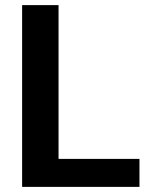

<svg xmlns="http://www.w3.org/2000/svg" viewBox="-20 -731 587 751"><path d="M525.5 0H66.5V-711H209V-109.5H525.5Z"/></svg>

Font: Roberto Sans
Style: Bold
Weight: 700
Designer: Google (font) & Cristiano Sobral (main changes)
Version: Version 1.000;October 12, 2021;FontCreator 14.0.0.2814 64-bi